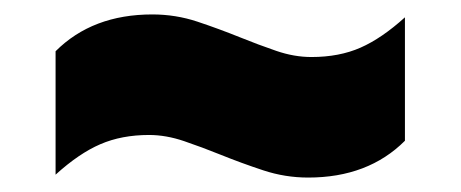

<svg xmlns="http://www.w3.org/2000/svg" viewBox="-20 -513 638 266"><path d="M407 -267Q375 -267 344.8 -277Q314.5 -287 286 -298.5Q260 -309 235 -317.5Q210 -326 186.5 -326Q148.5 -326 119 -313.2Q89.5 -300.5 57 -271V-442Q108 -493 191 -493Q223.5 -493 253.5 -483Q283.5 -473 312 -461.5Q338 -451 362.8 -442.5Q387.5 -434 411.5 -434Q450 -434 479.5 -447Q509 -460 541 -489V-318Q490 -267 407 -267Z"/></svg>

Font: Encode Sans Exp Black
Style: Regular
Weight: 900
Width: 7
Designer: Multiple Designers
Foundry: Impallari Type
Version: Version 3.002; ttfautohint (v1.8.3) -l 8 -r 50 -G 200 -x 14 